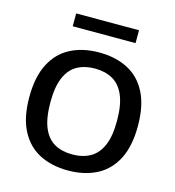

<svg xmlns="http://www.w3.org/2000/svg" viewBox="-113 -857 876 959"><g transform="rotate(15 325.0 -377.0)"><path d="M325 7.5Q240.5 7.5 177.5 -25Q114.5 -57.5 79.5 -125Q44.5 -192.5 44.5 -297Q44.5 -402 79.5 -469.8Q114.5 -537.5 177.8 -570Q241 -602.5 325 -602.5Q410 -602.5 473.2 -570Q536.5 -537.5 571.2 -469.8Q606 -402 606 -297Q606 -192.5 571 -125Q536 -57.5 472.8 -25Q409.5 7.5 325 7.5ZM325 -75.5Q378.5 -75.5 417.5 -97.2Q456.5 -119 477.5 -167.2Q498.5 -215.5 498.5 -295Q498.5 -377 477.2 -426.5Q456 -476 417 -497.8Q378 -519.5 325 -519.5Q272.5 -519.5 233.8 -498Q195 -476.5 174 -428Q153 -379.5 153 -300Q153 -217.5 173.8 -168.2Q194.5 -119 233.2 -97.2Q272 -75.5 325 -75.5ZM162.5 -694.5V-761H487.5V-694.5Z"/></g></svg>

Font: Encode Sans SC Condensed Thin Medium
Style: Regular
Weight: 500
Version: Version 3.002